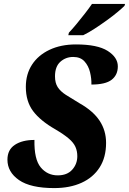

<svg xmlns="http://www.w3.org/2000/svg" viewBox="-20 -951 659 981"><path d="M257 10Q136 10 77 -31Q18 -72 18 -135Q18 -186 56 -211Q94 -236 156 -236Q154 -137 188 -96Q222 -55 275 -55Q323 -55 349 -84Q375 -113 375 -153Q375 -179 365.5 -200.5Q356 -222 331.5 -243Q307 -264 263 -290Q186 -334 149 -383.5Q112 -433 112 -507Q112 -572 143.5 -620.5Q175 -669 233 -696.5Q291 -724 368 -724Q478 -724 530 -691Q582 -658 582 -612Q582 -568 550.5 -543.5Q519 -519 447 -519Q448 -549 440 -582Q432 -615 411.5 -637.5Q391 -660 354 -660Q316 -660 288.5 -635.5Q261 -611 261 -561Q261 -527 275 -505.5Q289 -484 317 -466Q345 -448 387 -423Q456 -384 489 -334Q522 -284 522 -221Q522 -147 489 -95.5Q456 -44 396.5 -17Q337 10 257 10ZM329 -771 332 -784Q350 -803 371.5 -829Q393 -855 414 -882Q435 -909 450 -931H619L616 -921Q604 -909 580 -889Q556 -869 525.5 -847Q495 -825 463.5 -804.5Q432 -784 405 -771Z"/></svg>

Font: Noto Serif SemiCondensed ExtraBold
Style: Italic
Weight: 800
Width: 4
Italic angle: -12°
Designer: Monotype Design Team
Foundry: Monotype Imaging Inc.
Version: Version 2.014; ttfautohint (v1.8.4.7-5d5b)